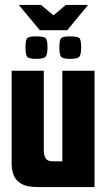

<svg xmlns="http://www.w3.org/2000/svg" viewBox="-20 -756 434 776"><path d="M56 -736H146L196 -694L246 -736H336L252 -634H141ZM133 0Q88 0 65 -14Q42 -28 34.5 -50Q27 -72 27 -94V-470H157V-151Q157 -128 164.5 -116Q172 -104 193 -104H232V-470H362V0ZM263 -518Q231 -518 225.5 -528.5Q220 -539 220 -564Q220 -591 225.5 -600Q231 -609 263 -609Q297 -609 302.5 -600Q308 -591 308 -564Q308 -539 302 -528.5Q296 -518 263 -518ZM126 -518Q94 -518 88.5 -528.5Q83 -539 83 -564Q83 -591 88.5 -600Q94 -609 126 -609Q160 -609 166 -600Q172 -591 172 -564Q172 -539 165.5 -528.5Q159 -518 126 -518Z"/></svg>

Font: Smooch Sans ExtraBold
Style: Regular
Weight: 800
Designer: Robert E. Leuschke
Foundry: Robert E. Leuschke
Version: Version 1.010